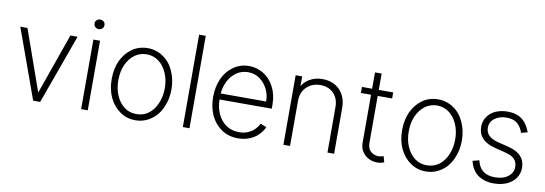

<svg xmlns="http://www.w3.org/2000/svg" viewBox="-56 -1111 4275 1506"><g transform="rotate(10 2081.0 -358.0)"><path d="M239 4 39 -550H96L269 -60H265L438 -550H495L295 4Z M674 -550V4H621V-550ZM619 -649Q608 -660 608 -676Q608 -693 619 -703Q630 -714 648 -714Q665 -714 676 -703Q687 -693 687 -676Q687 -660 676 -649Q663 -638 648 -638Q632 -638 619 -649Z M931 -22Q878 -58 846 -124Q816 -189 816 -271Q816 -353 846 -419Q878 -484 931 -521Q985 -558 1054 -558Q1122 -558 1177 -520Q1232 -483 1261 -418Q1292 -351 1292 -271Q1292 -191 1261 -124Q1232 -59 1177 -22Q1122 16 1054 16Q984 16 931 -22ZM1151 -64Q1193 -96 1215 -150Q1239 -204 1239 -271Q1239 -338 1215 -392Q1193 -444 1151 -477Q1108 -509 1054 -509Q1000 -509 957 -477Q916 -446 892 -392Q869 -340 869 -271Q869 -202 892 -150Q915 -96 957 -64Q997 -33 1054 -33Q1110 -33 1151 -64Z M1431 4V-732H1484V4Z M1740 -22Q1684 -60 1654 -124Q1624 -189 1624 -270Q1624 -352 1654 -418Q1684 -483 1738 -520Q1793 -558 1861 -558Q1923 -558 1977 -525Q2030 -492 2061 -432Q2093 -371 2093 -290V-259H1677Q1677 -199 1701 -145Q1725 -93 1768 -63Q1812 -33 1872 -33Q1915 -33 1945 -48Q1976 -61 1996 -83Q2015 -102 2028 -128L2076 -109Q2063 -78 2035 -49Q2011 -22 1968 -3Q1924 16 1872 16Q1796 16 1740 -22ZM2016 -408Q1993 -453 1952 -482Q1912 -509 1861 -509Q1812 -509 1771 -482Q1732 -455 1706 -408Q1681 -358 1678 -307H2040Q2040 -362 2016 -408Z M2232 4V-550H2284V-463H2280Q2298 -504 2342 -530Q2386 -557 2445 -557Q2530 -557 2583 -504Q2636 -449 2636 -360V4H2583V-358Q2583 -425 2543 -467Q2503 -508 2437 -508Q2372 -508 2328 -466Q2285 -424 2285 -354V4Z M2894 -502V-129Q2894 -82 2921 -59Q2948 -37 2981 -37Q2989 -37 3001 -39L3022 -45L3035 3Q3014 9 3008 10Q2996 13 2978 13Q2943 13 2912 -3Q2881 -18 2861 -49Q2841 -78 2841 -121V-502H2760V-550H2841V-680H2894V-550H3009V-502Z M3244 -22Q3191 -58 3159 -124Q3129 -189 3129 -271Q3129 -353 3159 -419Q3191 -484 3244 -521Q3298 -558 3367 -558Q3435 -558 3490 -520Q3545 -483 3574 -418Q3605 -351 3605 -271Q3605 -191 3574 -124Q3545 -59 3490 -22Q3435 16 3367 16Q3297 16 3244 -22ZM3464 -64Q3506 -96 3528 -150Q3552 -204 3552 -271Q3552 -338 3528 -392Q3506 -444 3464 -477Q3421 -509 3367 -509Q3313 -509 3270 -477Q3229 -446 3205 -392Q3182 -340 3182 -271Q3182 -202 3205 -150Q3228 -96 3270 -64Q3310 -33 3367 -33Q3423 -33 3464 -64Z M4005 -485Q3974 -510 3919 -510Q3862 -510 3825 -481Q3788 -453 3788 -407Q3788 -332 3889 -308L3973 -287Q4107 -254 4107 -142Q4107 -98 4082 -60Q4057 -25 4012 -4Q3966 16 3909 16Q3833 16 3781 -21Q3731 -59 3715 -130L3767 -143Q3791 -33 3909 -33Q3974 -33 4013 -63Q4053 -93 4053 -141Q4053 -216 3959 -238L3872 -260Q3803 -277 3769 -314Q3735 -351 3735 -405Q3735 -451 3759 -485Q3783 -520 3824 -539Q3868 -558 3919 -558Q3991 -558 4035 -524Q4079 -491 4102 -425L4052 -412Q4035 -460 4005 -485Z"/></g></svg>

Font: Sinter Light
Style: Regular
Weight: 300
Foundry: Adobe & rsms
Version: Version 1.000